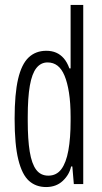

<svg xmlns="http://www.w3.org/2000/svg" viewBox="-20 -743 411 775"><path d="M166 12Q125 12 97 -13Q69 -38 54 -98.5Q39 -159 39 -264Q39 -364 53 -424Q67 -484 95.5 -511Q124 -538 167 -538Q189 -538 206.5 -530.5Q224 -523 237.5 -507.5Q251 -492 260 -467H265V-723H316V0H278L272 -71H267Q260 -38 233.5 -13Q207 12 166 12ZM175 -34Q208 -34 227.5 -60Q247 -86 256 -136Q265 -186 265 -255V-271Q265 -327 258.5 -368.5Q252 -410 240.5 -437.5Q229 -465 212 -478Q195 -491 172 -491Q145 -491 127 -468.5Q109 -446 100.5 -397.5Q92 -349 92 -271V-255Q92 -180 100 -131Q108 -82 126 -58Q144 -34 175 -34Z"/></svg>

Font: Archivo ExtraCondensed ExtraLight
Style: Regular
Weight: 250
Width: 2
Designer: Hector Gatti
Foundry: Omnibus-Type
Version: Version 2.001